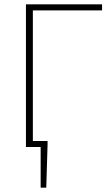

<svg xmlns="http://www.w3.org/2000/svg" viewBox="-20 -680 520 888"><path d="M168 188V0H122V-28H200V-12L194 188ZM100 0V-660H452V-632H132V0Z"/></svg>

Font: Source Sans 3 VF
Style: Regular
Weight: 200
Designer: Paul D. Hunt
Foundry: Adobe
Version: Version 3.046;hotconv 1.0.118;makeotfexe 2.5.65603